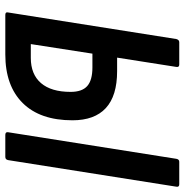

<svg xmlns="http://www.w3.org/2000/svg" viewBox="-6 -689 695 723"><g transform="rotate(90 341.5 -327.5)"><path d="M36 0Q24 0 27 -11L127 -644Q130 -655 139 -655H223Q234 -655 232 -644L197 -421H248Q341 -421 387 -378.5Q433 -336 433 -253Q433 -131 368 -65.5Q303 0 185 0ZM146 -96H198Q260 -96 293 -134.5Q326 -173 326 -246Q326 -289 304 -308.5Q282 -328 234 -328H182ZM488 0Q476 0 478 -11L578 -644Q580 -655 589 -655H674Q685 -655 683 -644L583 -11Q581 0 571 0Z"/></g></svg>

Font: Sofia Sans Condensed
Style: Bold Italic
Weight: 700
Italic angle: -9°
Version: Version 4.100